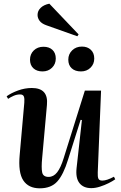

<svg xmlns="http://www.w3.org/2000/svg" viewBox="-20 -1008 656 1043"><path d="M16 -485Q41 -503 78 -516.5Q115 -530 153 -530Q244 -530 235 -438L209 -149Q204 -97 209 -72Q214 -47 244 -47Q271 -47 290.5 -72Q310 -97 326 -149L441 -516H529L511 -71Q510 -48 514.5 -37.5Q519 -27 536 -27Q560 -27 599 -48L606 -34Q592 -24 570 -13Q548 -2 523 6Q498 14 476 14Q433 14 411.5 -13.5Q390 -41 396 -95L425 -356L418 -357L350 -142Q325 -60 291.5 -22.5Q258 15 196 15Q135 15 106.5 -28Q78 -71 87 -167L112 -450Q114 -473 109.5 -484Q105 -495 89 -495Q71 -495 54 -487.5Q37 -480 24 -471ZM351 -684Q351 -714 372 -734.5Q393 -755 425 -755Q455 -755 473.5 -737.5Q492 -720 492 -690Q492 -660 471.5 -640Q451 -620 420 -620Q388 -620 369.5 -637Q351 -654 351 -684ZM143 -684Q143 -714 163.5 -734Q184 -754 216 -754Q247 -754 265 -737Q283 -720 283 -690Q283 -660 262.5 -640Q242 -620 211 -620Q180 -620 161.5 -637Q143 -654 143 -684ZM407 -821 400 -811 231 -871Q206 -880 195 -895Q184 -910 184 -927Q184 -949 201 -965.5Q218 -982 248 -988Z"/></svg>

Font: Literata 72pt SemiBold
Style: Italic
Weight: 600
Italic angle: -2°
Designer: Latin by Veronika Burian and Jose Scaglione. Greek by Irene Vlachou. Cyrillic by Vera Evstafieva
Foundry: TypeTogether
Version: Version 3.002